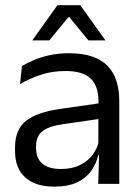

<svg xmlns="http://www.w3.org/2000/svg" viewBox="-20 -703 534 734"><path d="M355.5 0 359 -118.5 356 -131V-286.5L356.5 -315Q356.5 -374.5 326.2 -403Q296 -431.5 230.5 -431.5Q178 -431.5 134.2 -416.5Q90.5 -401.5 56.5 -381.5L64 -450.5Q83 -462 109.2 -473.2Q135.5 -484.5 169.2 -492Q203 -499.5 243.5 -499.5Q296 -499.5 332.8 -486.8Q369.5 -474 392.2 -450Q415 -426 425.5 -392Q436 -358 436 -316V0ZM187.5 10.5Q115 10.5 76.2 -24.8Q37.5 -60 37.5 -125.5V-140Q37.5 -207.5 79.2 -240.8Q121 -274 212 -287L366.5 -309L371 -250L222 -228.5Q166 -220.5 142 -201.2Q118 -182 118 -144.5V-136.5Q118 -98 141.8 -77.5Q165.5 -57 213 -57Q255 -57 285 -71.5Q315 -86 333.5 -110.5Q352 -135 358.5 -165L371 -110H355.5Q348.5 -78 329.2 -50.5Q310 -23 275.5 -6.2Q241 10.5 187.5 10.5ZM199.5 -683H287L382.5 -549.5V-548.5H318L245 -637.5H241.5L168.5 -548.5H104V-549.5Z"/></svg>

Font: Anek Bangla Medium
Style: Regular
Weight: 400
Version: Version 1.003